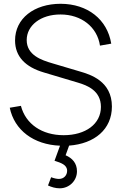

<svg xmlns="http://www.w3.org/2000/svg" viewBox="-20 -755 642 1014"><path d="M295.5 239.5C345 239.5 386.5 200.5 386.5 149.5C386.5 106.5 361.5 80 326.5 65L345 14C479.5 4 571 -72 571 -192.5C571 -326.5 457 -361.5 402 -377.5L257 -420.5C198.5 -437.5 121 -464 121 -543.5C121 -620.5 195 -679 300 -678.5C409 -678.5 493.5 -613 508 -514L567.5 -524.5C546.5 -653 442.5 -734.5 300.5 -735C160 -735 59.5 -657.5 59.5 -541.5C59.5 -455.5 115 -401 211 -372.5L392 -318.5C440.5 -304 513 -276.5 513 -190.5C513 -100 432 -41 316 -41C202 -41 115.5 -99.5 90.5 -196L31.5 -186C56 -67.5 157.5 9 297 14.5L268 94C301.5 105 334.5 115 334.5 147C334.5 169 319 190 291 190C279.5 190 264.5 186.5 250 181L233.5 224.5C252 233 272.5 239.5 295.5 239.5Z"/></svg>

Font: Eudonet Light
Style: Regular
Weight: 300
Designer: Mikhail Sharanda
Foundry: Mikhail Sharanda
Version: Version 4.503;Glyphs 3.1.2 (3151)